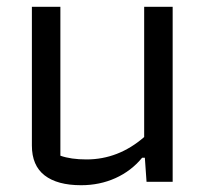

<svg xmlns="http://www.w3.org/2000/svg" viewBox="-20 -536 603 566"><path d="M74 -107V-516H158V-77Q189 -66 235 -66Q329 -66 405 -132V-516H489V0H412L407 -71H399Q367 -32 320.5 -11Q274 10 219 10Q149 10 111.5 -19Q74 -48 74 -107Z"/></svg>

Font: Athiti Medium
Style: Regular
Weight: 500
Designer: CadsonDemak Team
Foundry: CadsonDemak
Version: Version 1.032